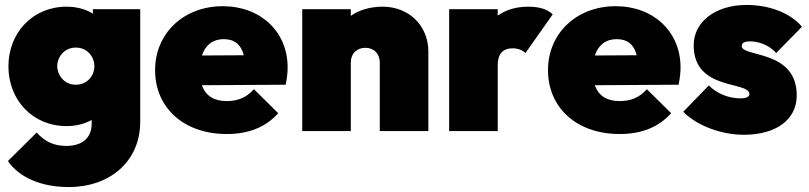

<svg xmlns="http://www.w3.org/2000/svg" viewBox="-20 -529 3264 775"><path d="M258 226C422 226 546 124 546 -38V-492H355V-474C326 -492 289 -502 249 -502C111 -502 14 -396 14 -261C14 -126 111 -20 249 -20C287 -20 322 -29 350 -45V-30C350 29 311 60 247 60C194 60 159 40 128 6L12 121C58 188 147 226 258 226ZM211 -262C211 -298 239 -337 286 -337C333 -337 361 -299 361 -262C361 -224 333 -187 285 -187C239 -187 211 -227 211 -262Z M895 12C984 12 1053 -16 1103 -72L1005 -169C976 -136 941 -121 895 -121C844 -121 810 -142 795 -185L1133 -187C1139 -216 1141 -237 1141 -257C1141 -401 1032 -504 879 -504C722 -504 606 -395 606 -246C606 -93 723 12 895 12ZM795 -305C809 -347 839 -371 883 -371C926 -371 953 -350 964 -306Z M1513 -276V0H1709V-321C1709 -426 1630 -502 1525 -502C1475 -502 1430 -489 1396 -465V-492H1200V0H1396V-276C1396 -314 1421 -336 1455 -336C1488 -336 1513 -314 1513 -276Z M1793 0H1989V-266C1989 -310 2009 -334 2049 -334C2073 -334 2091 -325 2101 -315L2211 -471C2191 -491 2158 -502 2113 -502C2064 -502 2023 -490 1989 -466V-492H1793Z M2481 12C2570 12 2639 -16 2689 -72L2591 -169C2562 -136 2527 -121 2481 -121C2430 -121 2396 -142 2381 -185L2719 -187C2725 -216 2727 -237 2727 -257C2727 -401 2618 -504 2465 -504C2308 -504 2192 -395 2192 -246C2192 -93 2309 12 2481 12ZM2381 -305C2395 -347 2425 -371 2469 -371C2512 -371 2539 -350 2550 -306Z M2982 15C3113 15 3196 -46 3196 -144C3196 -330 2974 -297 2974 -343C2974 -354 2982 -362 3008 -362C3035 -362 3080 -352 3113 -315L3217 -421C3169 -479 3081 -509 2994 -509C2865 -509 2780 -439 2780 -346C2780 -161 3005 -203 3005 -149C3005 -138 2992 -132 2969 -132C2920 -132 2873 -152 2841 -184L2738 -78C2791 -23 2890 15 2982 15Z"/></svg>

Font: MV Cash Black
Style: Regular
Weight: 900
Designer: Rodrigo Fuenzalida
Foundry: fragTYPE
Version: Version 1.100;Glyphs 3.1.2 (3151)